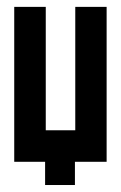

<svg xmlns="http://www.w3.org/2000/svg" viewBox="-20 -468 349 553"><path d="M21 -2V-448.2H111.8V-92.8H196.8V-448.2H287.1V-2H195.8V64.9H109.9V-2Z"/></svg>

Font: Fundamental  Brigade Condensed
Style: Regular
Weight: 400
Width: 3
Designer: Peter Wiegel, original typeface by Carl Albert Fahrenwaldt 1901
Foundry: Peter Wiegel
Version: Version 0.000 2012 initial release